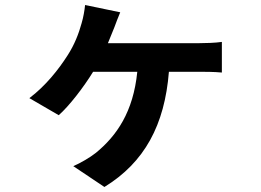

<svg xmlns="http://www.w3.org/2000/svg" viewBox="-20 -647 1040 765"><path d="M459 -598 319 -627C317 -606 312 -577 305 -554C294 -514 277 -469 249 -426C214 -371 162 -305 97 -256L214 -188C255 -224 313 -299 351 -361H527C511 -201 445 -106 362 -38C338 -19 300 3 272 15L396 98C556 0 636 -149 653 -361H775C795 -361 833 -361 864 -358V-480C837 -476 797 -475 775 -475H410L436 -539C442 -557 450 -575 459 -598Z"/></svg>

Font: Noto Sans TC
Style: Bold
Weight: 700
Designer: Ryoko NISHIZUKA 西塚涼子 (kana, bopomofo & ideographs); Paul D. Hunt (Latin, Greek & Cyrillic); Sandoll Communications 산돌커뮤니
Foundry: Adobe
Version: Version 2.004;hotconv 1.0.118;makeotfexe 2.5.65603